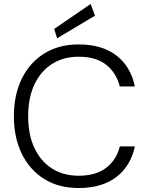

<svg xmlns="http://www.w3.org/2000/svg" viewBox="-20 -936 751 968"><path d="M376 12Q276 12 203 -33.5Q130 -79 90 -160.5Q50 -242 50 -350Q50 -458 90 -539.5Q130 -621 203.5 -666.5Q277 -712 376 -712Q494 -712 566.5 -656.5Q639 -601 660 -500H584Q567 -568 516 -609Q465 -650 376 -650Q300 -650 243 -614Q186 -578 154 -511Q122 -444 122 -350Q122 -256 154 -189Q186 -122 243 -86Q300 -50 376 -50Q464 -50 516 -90.5Q568 -131 584 -198H660Q639 -99 566.5 -43.5Q494 12 376 12ZM268 -743 253 -790 437 -916 459 -857Z"/></svg>

Font: DM Sans 12pt Light
Style: Regular
Weight: 300
Version: Version 4.004;gftools[0.9.30]